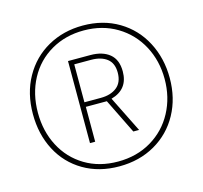

<svg xmlns="http://www.w3.org/2000/svg" viewBox="-105 -838 1016 963"><g transform="rotate(-15 403.0 -357.0)"><path d="M404 -722Q509 -722 589.5 -674Q670 -626 714 -542Q758 -458 758 -355Q758 -251 713 -168.5Q668 -86 586.5 -39Q505 8 400 8Q295 8 215 -39Q135 -86 91.5 -169Q48 -252 48 -357Q48 -465 94.5 -548Q141 -631 222 -676.5Q303 -722 404 -722ZM400 -17Q498 -17 573.5 -62Q649 -107 690.5 -184.5Q732 -262 732 -357Q732 -452 690.5 -529.5Q649 -607 574 -652Q499 -697 402 -697Q307 -697 232 -653.5Q157 -610 115.5 -532.5Q74 -455 74 -357Q74 -261 114.5 -183.5Q155 -106 229 -61.5Q303 -17 400 -17ZM449 -330 542 -143H512L423 -324H314V-143H287V-569H403Q466 -569 502.5 -539Q539 -509 539 -448Q539 -355 449 -330ZM398 -348Q450 -348 481.5 -373Q513 -398 513 -449Q513 -498 482.5 -521.5Q452 -545 400 -545H313V-348Z"/></g></svg>

Font: Noto Sans Display Thin Cond
Style: Regular
Weight: 250
Width: 3
Designer: Monotype Design team
Foundry: Monotype Imaging Inc.
Version: Version 1.000